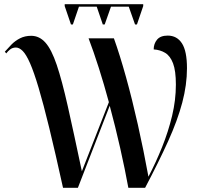

<svg xmlns="http://www.w3.org/2000/svg" viewBox="-20 -897 955 917"><path d="M319 -780 289 -868V-877H664V-868L634 -780H625L595 -865H510L480 -780H471L442 -865H357L328 -780ZM281 0Q244 -168 215.5 -285Q187 -402 164.5 -477.5Q142 -553 123.5 -595Q105 -637 88.5 -653.5Q72 -670 56 -670Q40 -670 28.5 -661Q17 -652 10 -642L3 -650Q17 -666 34.5 -684Q52 -702 75.5 -714Q99 -726 129 -726Q168 -726 197 -693.5Q226 -661 251 -587Q276 -513 304 -388.5Q332 -264 371 -79L500 -409Q477 -494 452 -572.5Q427 -651 403 -714H524Q552 -636 581.5 -530Q611 -424 638.5 -301.5Q666 -179 689 -53Q725 -122 754.5 -195.5Q784 -269 802 -344Q820 -419 820 -493Q820 -559 806.5 -594.5Q793 -630 769 -644.5Q745 -659 714 -661Q714 -688 730 -707.5Q746 -727 781 -727Q825 -727 849 -690Q873 -653 873 -571Q873 -492 850.5 -407Q828 -322 783 -222.5Q738 -123 673 0H593Q577 -88 554 -190Q531 -292 504 -392L352 0Z"/></svg>

Font: Noto Serif Display SemiCondensed Medium
Style: Regular
Weight: 500
Width: 4
Designer: Monotype Design Team
Foundry: Monotype Imaging Inc.
Version: Version 2.009